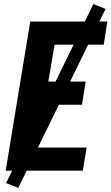

<svg xmlns="http://www.w3.org/2000/svg" viewBox="-20 -841 549 946"><path d="M8 0 129 -735H509L491 -621H249L218 -439H402L384 -325H200L165 -114H407L388 0ZM70 85 10 61 440 -821 500 -797Z"/></svg>

Font: Iosevka Curly Heavy
Style: Italic
Weight: 900
Italic angle: -9°
Monospace: yes
Designer: Belleve Invis
Foundry: Belleve Invis
Version: Version 22.1.2; ttfautohint (v1.8.4)